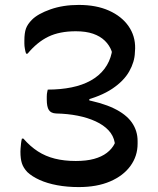

<svg xmlns="http://www.w3.org/2000/svg" viewBox="-20 -740 640 780"><path d="M300 -720Q371 -720 422.5 -697Q474 -674 502 -634Q530 -594 529 -543L528 -527Q527 -489 505 -450Q483 -411 436 -379.5Q389 -348 313 -329L343 -361V-306L312 -338Q392 -324 442 -300Q492 -276 515.5 -242.5Q539 -209 539 -167V-156Q539 -106 510 -66Q481 -26 427.5 -3Q374 20 300 20Q253 20 212.5 12.5Q172 5 141 -9Q110 -23 91 -41Q75 -58 69 -76.5Q63 -95 63 -124Q63 -130 63.5 -136Q64 -142 64.5 -147Q65 -152 65.5 -157.5Q66 -163 67 -168Q68 -173 69 -177H75Q103 -145 134 -125Q165 -105 203 -95.5Q241 -86 288 -86Q331 -86 362 -94.5Q393 -103 414 -119Q435 -135 446 -157V-161Q441 -189 421 -210.5Q401 -232 368.5 -247Q336 -262 295.5 -270Q255 -278 208 -279Q187 -280 178.5 -293Q170 -306 170 -336Q170 -342 170 -347.5Q170 -353 170.5 -358Q171 -363 172 -367Q173 -371 174 -376Q226 -376 270.5 -385Q315 -394 349 -413Q383 -432 404.5 -460.5Q426 -489 434 -526V-531Q425 -556 406 -574.5Q387 -593 358 -603Q329 -613 288 -613Q222 -613 176.5 -591Q131 -569 92 -522H86Q84 -527 83 -532Q82 -537 81 -542.5Q80 -548 79.5 -553Q79 -558 79 -563.5Q79 -569 79 -575Q79 -606 85.5 -624Q92 -642 110 -660Q134 -684 185 -702Q236 -720 300 -720Z"/></svg>

Font: Recursive Monospace Casual Medium
Style: Regular
Weight: 500
Version: Version 1.047